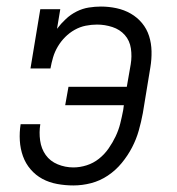

<svg xmlns="http://www.w3.org/2000/svg" viewBox="-20 -558 540 586"><path d="M204 8Q179 8 154.5 3.5Q130 -1 109.5 -12Q89 -23 73.5 -41Q58 -59 50 -81.5Q42 -104 40.5 -129Q39 -154 43 -179Q43 -179 43 -179Q43 -179 43 -179H103Q103 -179 103 -179Q103 -179 103 -179Q103 -179 103 -179Q103 -179 103 -179Q99 -154 102.5 -129Q106 -104 119.5 -85Q133 -66 156 -56.5Q179 -47 204 -47Q224 -47 244.5 -53.5Q265 -60 282 -73.5Q299 -87 311.5 -105Q324 -123 333 -142Q342 -161 347 -181Q352 -201 356 -222L358 -237H179L189 -293H367L379 -362Q383 -386 379.5 -410Q376 -434 361 -451Q346 -468 323 -475.5Q300 -483 276 -483Q259 -483 241.5 -479.5Q224 -476 208 -467Q192 -458 179 -445Q166 -432 156.5 -416Q147 -400 142 -383Q137 -366 134 -349H73L103 -530H164L154 -470Q166 -486 181 -500Q196 -514 214 -523Q232 -532 251 -535Q270 -538 288 -538Q312 -538 335.5 -533Q359 -528 379 -516.5Q399 -505 413.5 -487.5Q428 -470 435 -448Q442 -426 442.5 -401.5Q443 -377 439 -353L416 -213Q411 -186 403.5 -159.5Q396 -133 383 -108Q370 -83 351.5 -60.5Q333 -38 309 -22Q285 -6 258 1Q231 8 204 8Z"/></svg>

Font: Iosevka Slab Light Oblique
Style: Regular
Weight: 300
Italic angle: -9°
Monospace: yes
Designer: Belleve Invis
Foundry: Belleve Invis
Version: Version 11.1.1; ttfautohint (v1.8.3)